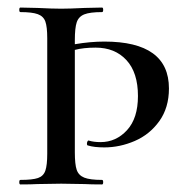

<svg xmlns="http://www.w3.org/2000/svg" viewBox="-20 -488 501 508"><path d="M427 -254Q427 -203 401.5 -167.5Q376 -132 336.5 -115Q297 -98 256 -98Q229 -98 213 -103Q210 -103 210 -108Q210 -111 211.5 -114Q213 -117 215 -116Q228 -112 246 -112Q287 -112 316 -143.5Q345 -175 345 -234Q345 -296 314.5 -329Q284 -362 233 -362Q201 -362 178 -356V-85Q178 -53 183 -38.5Q188 -24 203 -18Q218 -12 250 -12Q253 -12 253 -6Q253 0 250 0Q220 0 204 -1L142 -2L79 -1Q63 0 34 0Q31 0 31 -6Q31 -12 34 -12Q66 -12 80.5 -17Q95 -22 100 -36.5Q105 -51 105 -81V-387Q105 -417 100 -431Q95 -445 80 -450.5Q65 -456 34 -456Q31 -456 31 -462Q31 -468 34 -468L79 -467Q119 -465 142 -465Q164 -465 204 -467L250 -468Q253 -468 253 -462Q253 -456 250 -456Q218 -456 203 -450Q188 -444 183 -429Q178 -414 178 -382V-371Q219 -378 256 -378Q427 -378 427 -254Z"/></svg>

Font: Cormorant SC Medium
Style: Regular
Weight: 500
Designer: Christian Thalmann (Catharsis Fonts)
Version: Version 3.000